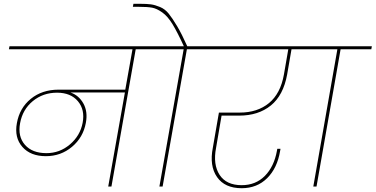

<svg xmlns="http://www.w3.org/2000/svg" viewBox="-20 -984 1982 1013"><path d="M225 -176Q295 -176 349 -222Q403 -268 416 -336Q429 -405 391 -450Q353 -495 281 -495Q207 -495 153 -450.5Q99 -406 86 -334Q73 -264 111.5 -220Q150 -176 225 -176ZM27 -724 30 -740H860L857 -724H696L568 0H551L639 -496H352Q396 -481 420 -438Q444 -395 433 -336Q419 -259 360 -209.5Q301 -160 222 -160Q141 -160 98 -209Q55 -258 69 -334Q83 -414 142.5 -462.5Q202 -511 289 -511H641L679 -724Z M838 0H821L949 -724H787L790 -740H950Q916 -814 890.5 -856Q865 -898 836 -918.5Q807 -939 782.5 -943.5Q758 -948 713 -948H681L684 -964H716Q755 -964 776.5 -961Q798 -958 824.5 -947Q851 -936 870.5 -911.5Q890 -887 914.5 -846Q939 -805 968 -740H1131L1128 -724H966Z M1059 -724 1062 -740H1671L1668 -724H1518L1495 -591Q1475 -481 1409 -427.5Q1343 -374 1242 -374H1149L1120 -204Q1103 -116 1138.5 -61.5Q1174 -7 1255 -7Q1329 -7 1377.5 -56Q1426 -105 1441 -188L1443 -199H1460Q1458 -191 1458 -188Q1443 -97 1389.5 -44Q1336 9 1255 9Q1166 9 1125 -50Q1084 -109 1103 -205L1135 -390H1245Q1338 -390 1399 -440Q1460 -490 1478 -591L1501 -724Z M1633 0 1760 -724H1598L1601 -740H1942L1939 -724H1777L1650 0Z"/></svg>

Font: Poppins Thin
Style: Italic
Weight: 250
Italic angle: -10°
Designer: Ninad Kale (Devanagari), Jonny Pinhorn (Latin)
Foundry: Indian Type Foundry
Version: Version 3.200;PS 1.000;hotconv 16.6.54;makeotf.lib2.5.65590